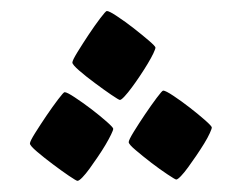

<svg xmlns="http://www.w3.org/2000/svg" viewBox="-20 -316 441 351"><path d="M199.2 -133.3Q197.3 -133.3 183.3 -142.8Q169.4 -152.3 153.6 -164.1Q137.7 -175.8 125 -186.8Q112.3 -197.8 112.3 -201.7Q112.3 -205.6 121.6 -220.7Q130.9 -235.8 142.1 -252.7Q153.3 -269.5 163.3 -282.7Q173.3 -295.9 175.3 -295.9Q179.7 -295.9 194.3 -286.1Q209 -276.4 224.4 -264.4Q239.7 -252.4 252 -241.9Q264.2 -231.4 264.2 -229Q264.2 -226.6 260.3 -218.3Q256.3 -210 250 -199.5Q243.7 -189 235.8 -177.2Q228 -165.5 220.9 -156Q213.9 -146.5 207.8 -139.9Q201.7 -133.3 199.2 -133.3ZM121.6 14.6Q119.6 14.6 106 5.4Q92.3 -3.9 76.4 -15.9Q60.5 -27.8 47.6 -38.8Q34.7 -49.8 34.7 -53.7Q34.7 -57.6 44.2 -72.8Q53.7 -87.9 64.9 -104.5Q76.2 -121.1 86.2 -134.3Q96.2 -147.5 98.1 -147.5Q102.5 -147.5 116.9 -137.9Q131.3 -128.4 147 -116.5Q162.6 -104.5 174.8 -93.8Q187 -83 187 -80.6Q187 -78.1 183.1 -70.1Q179.2 -62 172.9 -51.3Q166.5 -40.5 158.7 -29.1Q150.9 -17.6 143.8 -7.8Q136.7 2 130.6 8.3Q124.5 14.6 121.6 14.6ZM302.2 12.2Q300.3 12.2 286.4 2.9Q272.5 -6.3 256.8 -18.3Q241.2 -30.3 228.3 -41.3Q215.3 -52.2 215.3 -56.2Q215.3 -60.1 224.6 -75.2Q233.9 -90.3 245.1 -106.9Q256.3 -123.5 266.4 -137Q276.4 -150.4 278.3 -150.4Q282.7 -150.4 297.4 -140.6Q312 -130.9 327.4 -118.9Q342.8 -106.9 355 -96.2Q367.2 -85.4 367.2 -83Q367.2 -80.6 363.5 -72.5Q359.9 -64.5 353.3 -53.7Q346.7 -43 338.9 -31.5Q331.1 -20 324 -10.3Q316.9 -0.5 310.8 5.9Q304.7 12.2 302.2 12.2Z"/></svg>

Font: Accordance
Style: Bold-Italic
Weight: 700
Italic angle: -11°
Version: Version 1.2 (build January 31, 2020) Miklal Software Solutio